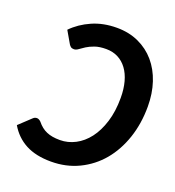

<svg xmlns="http://www.w3.org/2000/svg" viewBox="-123 -753 782 857"><g transform="rotate(20 268.5 -324.0)"><path d="M89.4 -154.3Q94.7 -154.3 99.6 -151.6Q104.5 -148.9 108.4 -145Q119.1 -131.8 130.4 -122.8Q141.6 -113.8 154.8 -108.2Q168 -102.5 183.3 -99.9Q198.7 -97.2 218.8 -97.2Q256.3 -97.2 291 -115.2Q325.7 -133.3 352.1 -167.7Q378.4 -202.1 394 -252.2Q409.7 -302.2 409.7 -366.7Q409.7 -409.2 400.4 -443.1Q391.1 -477.1 373.5 -500.7Q356 -524.4 331.1 -537.1Q306.2 -549.8 274.9 -549.8Q242.7 -549.8 220.9 -542Q199.2 -534.2 184.3 -524.7Q169.4 -515.1 158.9 -507.3Q148.4 -499.5 138.7 -499.5Q128.9 -499.5 123.8 -503.7Q118.7 -507.8 115.2 -513.2L81.5 -571.3Q118.7 -609.4 170.9 -632.3Q223.1 -655.3 287.6 -655.3Q345.2 -655.3 391.4 -634Q437.5 -612.8 469.7 -575.2Q502 -537.6 519.3 -485.6Q536.6 -433.6 536.6 -371.6Q536.6 -290.5 513.2 -221.2Q489.7 -151.9 447.3 -101.3Q404.8 -50.8 345.2 -22Q285.6 6.8 213.9 6.8Q141.6 6.8 93 -19Q44.4 -44.9 15.6 -94.2L71.3 -146.5Q75.7 -150.9 80.3 -152.6Q85 -154.3 89.4 -154.3Z"/></g></svg>

Font: Carlito
Style: Bold Italic
Weight: 700
Italic angle: -7°
Designer: Lukasz Dziedzic
Foundry: tyPoland Lukasz Dziedzic
Version: Version 1.104